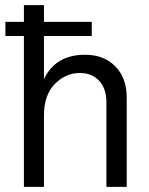

<svg xmlns="http://www.w3.org/2000/svg" viewBox="-20 -727 580 747"><path d="M151 -587V-419Q196 -514 311 -514Q384 -514 428.5 -469Q473 -424 473 -347V0H394V-328Q394 -383 365.5 -413Q337 -443 291 -443Q235 -443 193 -400Q151 -357 151 -277V0H73V-587H1V-642H73V-707H151V-642H337V-587Z"/></svg>

Font: Hind Regular
Style: Regular
Weight: 400
Designer: Manushi Parikh, Satya Rajpurohit
Foundry: Indian Type Foundry
Version: Version 1.201;PS 1.0;hotconv 1.0.78;makeotf.lib2.5.61930; tt